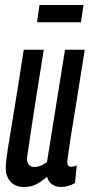

<svg xmlns="http://www.w3.org/2000/svg" viewBox="-20 -738 359 768"><path d="M77 10Q42 10 22.5 -11Q3 -32 3 -65Q3 -90 11.5 -144Q20 -198 36 -293.5Q52 -389 75 -539H155Q136 -422 124.5 -347.5Q113 -273 106 -227.5Q99 -182 95 -154.5Q91 -127 88 -105Q87 -90 95 -80Q103 -70 118 -70Q142 -70 168 -90L240 -539H319Q299 -411 285.5 -329Q272 -247 264.5 -199.5Q257 -152 254 -129.5Q251 -107 250 -99.5Q249 -92 249 -90Q249 -71 265 -71Q274 -71 287 -76L280 -6Q269 1 253 5.5Q237 10 225 10Q203 10 188 -1Q173 -12 168 -31Q144 -10 123 0Q102 10 77 10ZM128 -649 138 -718H314L304 -649Z"/></svg>

Font: Georama Extra Condensed Medium
Style: Italic
Weight: 500
Width: 2
Italic angle: -9°
Designer: Jean-Baptiste Levee
Foundry: Production Type
Version: Version 1.000